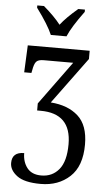

<svg xmlns="http://www.w3.org/2000/svg" viewBox="-65 -807 611 1088"><g transform="rotate(5 241.0 -263.0)"><path d="M102 -753V-766H140Q202 -713 237 -668Q270 -711 335 -766H373V-753Q305 -661 282 -606H193Q170 -661 102 -753ZM32 136Q32 74 101 74Q101 124 127.5 158Q154 192 208 192Q271 192 309 145.5Q347 99 347 2Q347 -173 173 -173H153V-213L333 -460H165Q134 -460 122.5 -446.5Q111 -433 105 -396L102 -382H61L68 -536H420V-489L226 -225Q324 -218 382 -166Q440 -114 440 -4Q440 119 374.5 179.5Q309 240 209 240Q116 240 74 208.5Q32 177 32 136Z"/></g></svg>

Font: Noto Serif Narrow
Style: Regular
Weight: 400
Width: 4
Designer: Monotype Design Team
Foundry: Monotype Imaging Inc.
Version: Version 1.001